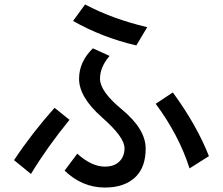

<svg xmlns="http://www.w3.org/2000/svg" viewBox="-20 -726 1002 862"><path d="M308 -632 362 -706Q484 -641 641 -604L592 -522Q438 -558 308 -632ZM451 22Q493 22 516 -1Q539 -24 539 -60Q539 -86 514 -120Q489 -154 438 -199Q335 -290 335 -372Q335 -449 397 -509L472 -475Q429 -425 429 -373Q429 -315 528 -234Q634 -146 634 -59Q634 23 590 67Q541 116 451 116Q349 116 270 40L327 -36Q391 22 451 22ZM679 -260 756 -311Q864 -163 918 -25L831 30Q783 -120 679 -260ZM119 55 43 -7Q124 -129 225 -242L292 -188Q193 -67 119 55Z"/></svg>

Font: Gmarket Sans TTF Medium
Style: Regular
Weight: 500
Designer: Creative Director : Sungho Lee; Art Director : Kiwoong Choi; Project Manager : Sori Yang, Jongwook Yoon; Font Designer :
Foundry: Sandoll Inc.
Version: Version 1.000;hotconv 1.0.109;makeotfexe 2.5.65596